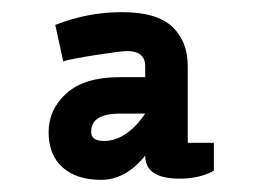

<svg xmlns="http://www.w3.org/2000/svg" viewBox="-20 -771 432 316"><path d="M219 -515Q187 -475 146.5 -475Q106 -475 83 -495.5Q60 -516 60 -553.5Q60 -591 89.5 -617.5Q119 -644 177 -644H219V-662Q219 -687 189 -687Q180 -687 138 -680.5Q96 -674 84 -670L71 -730Q124 -751 181 -751Q238 -751 263.5 -727Q289 -703 289 -662V-536H332V-490Q309 -477 275 -477Q219 -477 219 -515ZM151 -539Q188 -539 219 -584H177Q130 -584 130 -554Q130 -539 151 -539Z"/></svg>

Font: Cherry Swash
Style: Bold
Weight: 700
Designer: Kasatkina Nataliya
Foundry: Nataliya Kasatkina
Version: Version 1.001